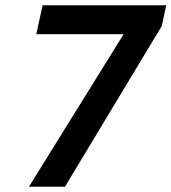

<svg xmlns="http://www.w3.org/2000/svg" viewBox="-20 -710 652 730"><path d="M90 0 450 -580H118L142 -690H612L595 -611L227 0Z"/></svg>

Font: Radio Canada Medium
Style: Italic
Weight: 500
Italic angle: -12°
Designer: Charles Daoud, Etienne Aubert Bonn, Alexandre Saumier Demers, Jacques Le Bailly
Foundry: Radio-Canada
Version: Version 2.104; ttfautohint (v1.8.4.7-5d5b);gftools[0.9.28.de